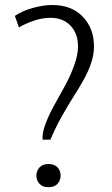

<svg xmlns="http://www.w3.org/2000/svg" viewBox="-20 -761 457 781"><path d="M153.3 -192.9Q150.9 -219.2 164.8 -256.3Q178.7 -293.5 200.4 -332.5Q222.2 -371.6 244.1 -411.6Q266.1 -451.7 281.7 -494.9Q297.4 -538.1 297.4 -573.2Q296.9 -625.5 266.4 -657Q235.8 -688.5 186.5 -688.5Q150.4 -688.5 115.2 -676Q80.1 -663.6 57.1 -649.4L40.5 -696.3Q69.8 -716.8 113.8 -728.8Q157.7 -740.7 192.4 -740.7Q271.5 -740.7 316.9 -692.9Q362.3 -645 362.3 -572.8Q362.3 -539.6 351.1 -505.4Q339.8 -471.2 320.3 -436.5Q300.8 -401.9 279.1 -367.9Q257.3 -334 230.7 -286.4Q204.1 -238.8 185.1 -192.9ZM177.2 0.5Q152.8 0.5 140.4 -13.7Q127.9 -27.8 127.9 -46.9Q127.9 -65.4 140.4 -79.6Q152.8 -93.8 177.2 -93.8Q202.1 -93.8 214.4 -79.8Q226.6 -65.9 226.6 -46.9Q226.6 -27.8 214.4 -13.7Q202.1 0.5 177.2 0.5Z"/></svg>

Font: Oxygen Light
Style: Regular
Weight: 300
Designer: vernon adams
Foundry: Vernon Adams
Version: Version Release 0.2.3 webfont; ttfautohint (v0.93.3-1d66) -l